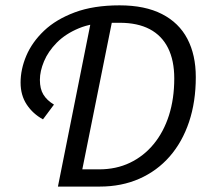

<svg xmlns="http://www.w3.org/2000/svg" viewBox="-20 -688 768 708"><path d="M193.6 0 318.9 -626.9H396.8L283.5 -63.5H345.5Q408.3 -63.5 459.1 -87.8Q509.9 -112 546.7 -156.7Q583.5 -201.4 603.1 -262.8Q622.6 -324.2 622.6 -398.8Q622.6 -464.9 599.7 -510.9Q576.7 -556.9 532 -580.5Q487.3 -604 421.6 -604H386.6Q319.5 -604 270.5 -583.6Q221.6 -563.2 189.6 -530.9Q157.6 -498.5 142.4 -462.1Q127.1 -425.6 127.1 -393.6Q127.1 -360.2 140 -339.2Q152.8 -318.1 179 -302.3L138.5 -247.9Q101.2 -268.2 78.6 -302.4Q55.9 -336.6 55.9 -383.5Q55.9 -432.6 77.1 -482.7Q98.4 -532.7 142.5 -574.7Q186.6 -616.6 255.9 -642.5Q325.1 -668.3 420.8 -668.3Q514.6 -668.3 577.2 -636.2Q639.8 -604.2 670.9 -544.9Q702 -485.6 702 -403.7Q702 -312.8 677.2 -238.7Q652.4 -164.6 605.9 -111.2Q559.3 -57.8 493.8 -28.9Q428.4 0 347.6 0Z"/></svg>

Font: Source Sans Variable
Style: Italic
Weight: 200
Italic angle: -11°
Designer: Paul D. Hunt
Foundry: Adobe Systems Incorporated
Version: Version 3.006;hotconv 1.0.111;makeotfexe 2.5.65597